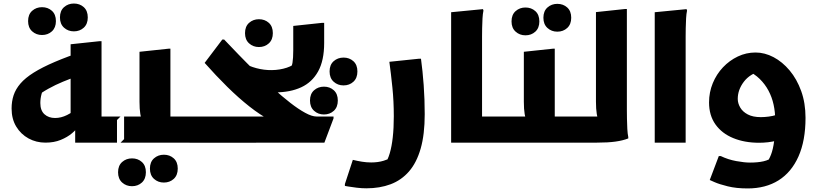

<svg xmlns="http://www.w3.org/2000/svg" viewBox="-20 -812 4660 1093"><path d="M432.5 -206.1Q395.3 -173.9 361.6 -157.1Q327.8 -140.3 293.6 -140.3Q256.6 -140.3 233.1 -161.6Q209.6 -182.9 209.6 -225.2Q209.6 -251.2 216.5 -276.6Q223.4 -301.9 237.4 -322.9L175.4 -253.7Q214.5 -284.2 255.1 -306.7Q295.7 -329.3 338.5 -346.9Q381.2 -364.5 425.4 -380.1L465.7 -524.7Q364.5 -490.5 292.1 -459.6Q219.6 -428.6 171.7 -398.5Q123.7 -368.3 96.4 -336.5Q69.1 -304.7 57.5 -269.8Q46 -234.9 46 -194.3Q46 -135.1 72.3 -91.5Q98.7 -47.8 142.5 -23.9Q186.4 0 238.8 0Q287.7 0 325.7 -15.6Q363.6 -31.1 389.4 -53Q415.2 -74.8 427 -93.1ZM666.4 0 686.4 -20V-148.7H486.4L558 -77.1V-577.6H547.2L382 -560V-97.4L408 -138.1V0ZM400.5 -633.5Q367.7 -633.5 344.5 -654.4Q321.3 -675.4 321.3 -712.7Q321.3 -750.7 344.5 -771.3Q367.7 -791.9 400.5 -791.9Q434 -791.9 456.9 -771.3Q479.7 -750.7 479.7 -712.7Q479.7 -675.4 456.9 -654.4Q434 -633.5 400.5 -633.5ZM219.1 -612.7Q186.3 -612.7 163.1 -633.6Q139.9 -654.6 139.9 -691.9Q139.9 -729.9 163.1 -750.5Q186.3 -771.1 219.1 -771.1Q252.6 -771.1 275.5 -750.5Q298.3 -729.9 298.3 -691.9Q298.3 -654.6 275.5 -633.6Q252.6 -612.7 219.1 -612.7Z M666 -148.7H853.7L795.2 -122.1Q783.5 -134 778.8 -162.7Q774.1 -191.3 774.1 -232.8V-517.2L939.3 -534.8H950.1V-77.1L878.5 -148.7H1078.5V-20L1058.5 0H646V-128.7ZM833.5 147.6Q833.5 110 856.7 89.4Q879.9 68.8 913.1 68.8Q946.2 68.8 969.1 89.4Q991.9 110 991.9 147.6Q991.9 185.3 969.2 206.3Q946.4 227.2 912.7 227.2Q879.9 227.2 856.7 206.3Q833.5 185.3 833.5 147.6ZM652.1 168.5Q652.1 130.8 675.3 110.2Q698.5 89.6 731.7 89.6Q764.8 89.6 787.7 110.2Q810.5 130.8 810.5 168.5Q810.5 206.1 787.8 227.1Q765 248 731.3 248Q698.5 248 675.3 227.1Q652.1 206.1 652.1 168.5Z M1781.9 -148.7H1878.7V-137.9L1826.7 0L1059 0.7V-128.7L1079 -148.7H1554.4L1516.8 -128.3Q1461.8 -157.1 1400.2 -205.5Q1338.7 -253.9 1274.1 -317.5Q1209.6 -381.1 1145 -454L1245.4 -586.8H1256.2Q1293.7 -547.1 1339.8 -499.6Q1385.9 -452 1435.9 -402.9Q1485.9 -353.7 1536.2 -308.1Q1586.5 -262.4 1632.6 -226.6Q1678.6 -190.8 1717.2 -169.8Q1755.7 -148.7 1781.9 -148.7ZM1454 -544.2Q1421.2 -544.2 1398 -565.2Q1374.8 -586.1 1374.8 -623.4Q1374.8 -661.4 1398 -682Q1421.2 -702.6 1454 -702.6Q1487.5 -702.6 1510.4 -682Q1533.2 -661.4 1533.2 -623.4Q1533.2 -586.1 1510.4 -565.2Q1487.5 -544.2 1454 -544.2Z M1441 -305.6 1362.2 -456.9Q1395.1 -435.7 1439.3 -424Q1483.6 -412.2 1528.2 -412.9Q1573.1 -413.6 1612.6 -426.6Q1652.2 -439.6 1675.6 -466.2L1676.8 -406L1623.1 -409.5Q1640.6 -427.1 1645 -454.2Q1649.4 -481.2 1649.4 -526V-664.4L1814.6 -682H1825.4V-567.6Q1825.4 -467.9 1791.2 -405.9Q1757 -343.8 1694.5 -315Q1631.9 -286.1 1546.2 -286.1Q1521 -286.1 1494.8 -291.1Q1468.6 -296.1 1441 -305.6ZM1935.4 -325.8Q1902.6 -325.8 1879.4 -346.8Q1856.2 -367.7 1856.2 -405.4Q1856.2 -443 1879.4 -463.6Q1902.6 -484.2 1935.8 -484.2Q1968.9 -484.2 1991.8 -463.6Q2014.6 -443 2014.6 -405.4Q2014.6 -367.7 1991.9 -346.8Q1969.1 -325.8 1935.4 -325.8ZM1823.9 -160.3Q1791.1 -160.3 1767.9 -181.3Q1744.7 -202.2 1744.7 -239.9Q1744.7 -277.5 1767.9 -298.1Q1791.1 -318.7 1824.3 -318.7Q1857.4 -318.7 1880.3 -298.1Q1903.1 -277.5 1903.1 -239.9Q1903.1 -202.2 1880.4 -181.3Q1857.6 -160.3 1823.9 -160.3Z M1988.6 98Q2014.6 104.4 2040.9 108.6Q2067.1 112.8 2093 112.8Q2132.6 112.8 2164.1 103Q2195.6 93.2 2211.3 82.9L2169.8 123.7Q2187.4 99 2198.7 60.6Q2210.1 22.3 2215.9 -30.4Q2221.8 -83.1 2221.8 -149.6Q2221.8 -236.2 2213.8 -313.6Q2205.9 -391 2196.5 -460.2L2365.7 -477.8H2376.5Q2385.9 -409.6 2391.9 -328Q2397.8 -246.3 2397.8 -162Q2397.8 -46.5 2374.7 33.9Q2351.6 114.2 2308.3 164Q2264.9 213.8 2203.7 236.9Q2142.4 260 2065.4 260Q2039.4 260 2010.9 256.6Q1982.4 253.2 1962.9 249.8Q1943.4 246.4 1943.4 246.4V235.6Z M2690.7 0V-148.7H2854V-20L2834 0ZM2548.2 -742.4 2729.4 -760 2732.2 -752Q2728.2 -734 2726.7 -707Q2725.2 -680 2724.7 -652Q2724.2 -624 2724.2 -604V0H2548.2Z M2854 -148.7H3041.7L2983.2 -122.1Q2971.5 -134 2966.8 -162.7Q2962.1 -191.3 2962.1 -232.8V-517.2L3127.3 -534.8H3138.1V-77.1L3066.5 -148.7H3266.5V-20L3246.5 0H2834V-128.7ZM3152.6 -631.7Q3119.8 -631.7 3096.6 -652.7Q3073.4 -673.6 3073.4 -710.9Q3073.4 -748.9 3096.6 -769.5Q3119.8 -790.1 3152.6 -790.1Q3186.1 -790.1 3209 -769.5Q3231.8 -748.9 3231.8 -710.9Q3231.8 -673.6 3209 -652.7Q3186.1 -631.7 3152.6 -631.7ZM2971.2 -610.9Q2938.4 -610.9 2915.2 -631.9Q2892 -652.8 2892 -690.1Q2892 -728.1 2915.2 -748.7Q2938.4 -769.3 2971.2 -769.3Q3004.7 -769.3 3027.6 -748.7Q3050.4 -728.1 3050.4 -690.1Q3050.4 -652.8 3027.6 -631.9Q3004.7 -610.9 2971.2 -610.9Z M3247 0V-128.7L3267 -148.7H3452.2L3393.7 -122.1Q3382 -134 3377.3 -162.7Q3372.6 -191.3 3372.6 -232.8V-743.1L3537.8 -760.7H3548.6V-186Q3548.6 -166 3549.1 -136.5Q3549.6 -107 3551.1 -78.5Q3552.6 -50 3556.6 -32V-24Q3526.6 -12 3483.9 -6Q3441.2 0 3378.2 0Z M3707.2 -742.4 3888.4 -760 3891.2 -752Q3887.2 -734 3885.7 -707Q3884.2 -680 3883.7 -652Q3883.2 -624 3883.2 -604V0H3707.2Z M4236.4 260.7Q4171.2 260.7 4122.8 248.7Q4074.3 236.7 4047.3 224.7Q4020.4 212.7 4020.4 212.7L4072 76.3H4082.8Q4125 96.6 4171.3 105Q4217.6 113.5 4249.6 113.5Q4294.4 113.5 4326.4 106.2Q4358.4 99 4386.6 78.2L4340.1 120.3Q4356.9 99.6 4368.9 69Q4380.9 38.4 4387 -9Q4393.1 -56.4 4393.1 -128.5Q4393.1 -174 4383.8 -216.4Q4374.6 -258.8 4354.8 -296Q4335 -333.2 4304.7 -362.8Q4274.5 -392.5 4232.2 -411.1L4315.4 -409.8Q4249 -392.1 4214.4 -346.5Q4179.8 -300.8 4179.8 -249.1Q4179.8 -224 4193.9 -199.9Q4207.9 -175.7 4236.9 -160.5Q4265.8 -145.2 4311.4 -145.2Q4331.8 -145.2 4355.2 -148.2Q4378.6 -151.1 4401.1 -158.2L4405 -12.3Q4378.8 -5.2 4352 -2.2Q4325.3 0.7 4301.2 0.7Q4218.7 0.7 4154.2 -25.8Q4089.7 -52.2 4053 -103.6Q4016.4 -155 4016.4 -228.9Q4016.4 -286.8 4037.6 -338.3Q4058.8 -389.7 4095.7 -428.8Q4132.7 -467.8 4180.3 -490.5Q4227.9 -513.1 4281.1 -513.1Q4333.2 -513.1 4383.6 -486.6Q4433.9 -460 4475.1 -411Q4516.3 -361.9 4541 -293.6Q4565.6 -225.2 4565.6 -141.3Q4565.6 -11.3 4525.5 78.7Q4485.4 168.7 4412 214.7Q4338.5 260.7 4236.4 260.7Z"/></svg>

Font: Kufam
Style: Regular
Weight: 400
Designer: Wael Morcos, Artur Schmal
Foundry: Original Type
Version: Version 1.301; ttfautohint (v1.8.3)